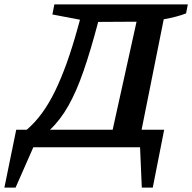

<svg xmlns="http://www.w3.org/2000/svg" viewBox="-97 -672 877 876"><path d="M-77 184 -23 -80H25Q99 -143 154 -256Q209 -369 256 -539L268 -582L142 -606L151 -652H760L752 -611Q712 -595 650 -584L549 -80H652L600 184H550L542 0H55L-26 184ZM351 -572Q317 -443 284.5 -349Q252 -255 215 -189.5Q178 -124 131 -80H417L526 -573Z"/></svg>

Font: Piazzolla SC SemiBold
Style: Italic
Weight: 600
Italic angle: -11.3°
Designer: Juan Pablo del Peral
Foundry: Huerta Tipografica
Version: Version 1.330